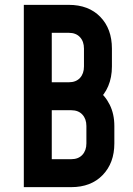

<svg xmlns="http://www.w3.org/2000/svg" viewBox="-20 -770 546 790"><path d="M78 0V-750H263Q344.5 -750 392.5 -700.8Q440.5 -651.5 440.5 -570V-496.5Q440.5 -451.5 425.2 -415.5Q410 -379.5 382 -356.5L379.5 -400.5Q412 -378 431.2 -339.5Q450.5 -301 450.5 -251.5V-180Q450.5 -99.5 402.5 -49.8Q354.5 0 273 0ZM193 -115H273Q302.5 -115 319 -133Q335.5 -151 335.5 -180V-251.5Q335.5 -280.5 319 -298.5Q302.5 -316.5 273 -316.5H193ZM193 -431.5H263Q292.5 -431.5 309 -449.2Q325.5 -467 325.5 -496.5V-570Q325.5 -599.5 309 -617.2Q292.5 -635 263 -635H193Z"/></svg>

Font: Mohave Light SemiBold
Style: Regular
Weight: 600
Version: Version 2.003